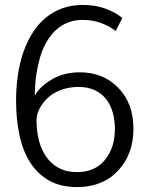

<svg xmlns="http://www.w3.org/2000/svg" viewBox="-20 -744 628 775"><path d="M291 -49.3Q363.3 -49.3 403.3 -98.1Q443.8 -147.5 443.8 -223.6Q443.8 -258.8 435.1 -289.8Q426.3 -320.8 408.4 -343.8Q390.6 -366.7 362.8 -379.9Q335 -393.1 296.9 -393.1Q258.3 -393.1 225.3 -380.6Q192.4 -368.2 171.4 -347.7Q150.9 -328.1 139.2 -304.7Q127.4 -281.2 127.4 -257.8Q127.4 -216.3 136.7 -178.7Q146 -141.1 165.8 -112.3Q185.5 -83.5 216.6 -66.4Q247.6 -49.3 291 -49.3ZM291 11.2Q226.6 11.2 180.2 -14.2Q133.8 -39.6 103.5 -85.7Q73.2 -131.8 59.1 -196Q44.9 -260.3 44.9 -337.4Q44.9 -390.1 52 -439.5Q59.1 -488.8 73.7 -531.7Q88.4 -574.7 110.6 -610.1Q132.8 -645.5 162.8 -670.9Q192.9 -696.3 230.7 -710.2Q268.6 -724.1 314.9 -724.1Q363.8 -724.1 404.5 -709.5Q445.3 -694.8 473.6 -671.4L446.8 -618.7Q422.9 -638.2 388.4 -650.9Q354 -663.6 315.4 -663.6Q287.6 -664.1 264.6 -656.7Q241.7 -649.4 222.9 -636.5Q204.1 -623.5 189.7 -606Q175.3 -588.4 164.6 -568.8Q149.9 -542.5 141.1 -510.3Q132.3 -478 127.7 -449.7Q123 -421.4 121.6 -391.6Q121.1 -385.3 120.8 -377.2Q120.6 -369.1 120.6 -358.9Q141.6 -395.5 189.9 -423.8Q237.8 -452.1 302.7 -452.1Q396.5 -452.1 457.5 -389.6Q518.6 -327.1 518.6 -224.1Q518.6 -121.6 456.5 -55.2Q394.5 11.2 291 11.2Z"/></svg>

Font: Ride Light
Style: Regular
Weight: 300
Version: Version 3.000